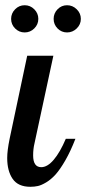

<svg xmlns="http://www.w3.org/2000/svg" viewBox="-20 -715 332 741"><path d="M85 -500H186L112.8 -160.2Q107.9 -139.6 107.9 -115.2Q107.9 -69.8 139.2 -69.8Q163.1 -69.8 187.5 -98.6Q211.9 -127.4 233.9 -179.2H271Q252.4 -131.3 232.2 -96.2Q211.9 -61 194.6 -41.7Q177.2 -22.5 158.4 -11.2Q139.6 0 126.2 2.9Q112.8 5.9 97.2 5.9Q49.8 5.9 28.8 -24.7Q7.8 -55.2 7.8 -105Q7.8 -133.8 17.1 -179.2ZM38.3 -605.2Q22.9 -620.6 22.9 -642.1Q22.9 -663.6 38.3 -679.2Q53.7 -694.8 75.2 -694.8Q96.7 -694.8 112.3 -679.2Q127.9 -663.6 127.9 -642.1Q127.9 -620.6 112.3 -605.2Q96.7 -589.8 75.2 -589.8Q53.7 -589.8 38.3 -605.2ZM202.1 -605.2Q187 -620.6 187 -642.1Q187 -663.6 202.1 -679.2Q217.3 -694.8 238.8 -694.8Q260.3 -694.8 276.1 -679.2Q292 -663.6 292 -642.1Q292 -620.6 276.1 -605.2Q260.3 -589.8 238.8 -589.8Q217.3 -589.8 202.1 -605.2Z"/></svg>

Font: Lobster Two
Style: Italic
Weight: 400
Designer: Pablo Impallari
Foundry: Pablo Impallari. www.impallari.com
Version: Version 1.006